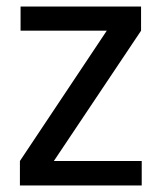

<svg xmlns="http://www.w3.org/2000/svg" viewBox="-20 -568 495 588"><path d="M145 -75H414V0H41V-75L307 -474H43V-548H412V-474Z"/></svg>

Font: DVN-Poppins
Style: Regular
Weight: 400
Designer: Ninad Kale (Devanagari), Jonny Pinhorn (Latin)
Foundry: Indian Type Foundry
Version: 4.004